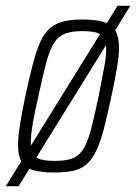

<svg xmlns="http://www.w3.org/2000/svg" viewBox="-42 -585 468 660"><path d="M-22 55 362 -565H406L22 55ZM147 8Q100 8 72.5 0Q45 -8 32.5 -28.5Q20 -49 20 -85Q20 -114 26.5 -155.5Q33 -197 45 -254Q59 -319 71 -365Q83 -411 96.5 -441Q110 -471 129 -487.5Q148 -504 175 -511Q202 -518 240 -518Q287 -518 314.5 -509.5Q342 -501 354.5 -480Q367 -459 367 -421Q367 -392 360 -351Q353 -310 341 -254Q327 -189 315.5 -144Q304 -99 290 -69Q276 -39 257.5 -22Q239 -5 212 1.5Q185 8 147 8ZM146 -32Q176 -32 196 -37Q216 -42 230.5 -55.5Q245 -69 255.5 -94Q266 -119 275.5 -158.5Q285 -198 297 -254Q308 -312 315.5 -350.5Q323 -389 323 -414Q323 -440 315 -454Q307 -468 289 -473Q271 -478 241 -478Q205 -478 182 -469.5Q159 -461 144 -437.5Q129 -414 117 -369.5Q105 -325 90 -254Q77 -198 70.5 -159Q64 -120 64 -95Q64 -69 72 -55.5Q80 -42 98 -37Q116 -32 146 -32Z"/></svg>

Font: Saira Condensed ExtraLight
Style: Italic
Weight: 250
Width: 3
Italic angle: -12°
Designer: Hector Gatti with collaboration of the Omnibus-Type team
Foundry: Omnibus-Type
Version: Version 1.101